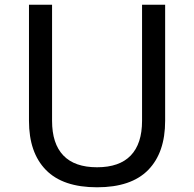

<svg xmlns="http://www.w3.org/2000/svg" viewBox="-20 -778 824 815"><path d="M103 -265V-758H201V-265Q201 -168 249 -118Q297 -68 392 -68Q487 -68 535 -118Q583 -168 583 -265V-758H681V-265Q681 -130 609 -56.5Q537 17 392 17Q247 17 175 -56.5Q103 -130 103 -265Z"/></svg>

Font: Biryani
Style: Regular
Weight: 400
Designer: Dan Reynolds and Mathieu Réguer
Foundry: Dan Reynolds and Mathieu Réguer
Version: Version 1.004; ttfautohint (v1.1) -l 5 -r 5 -G 72 -x 0 -D la